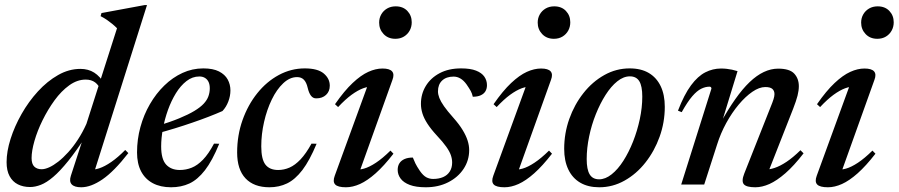

<svg xmlns="http://www.w3.org/2000/svg" viewBox="-20 -742 3614 772"><path d="M385.5 -377Q378 -399 362.8 -410.5Q347.5 -422 324.5 -422Q290.5 -422 258.5 -399Q226.5 -376 199.2 -338.5Q172 -301 151 -258.2Q130 -215.5 118.5 -175.2Q107 -135 107 -106.5Q107 -82.5 118 -72Q129 -61.5 147.5 -61.5Q160.5 -61.5 177.8 -69.2Q195 -77 214.5 -92.2Q234 -107.5 254.2 -129.8Q274.5 -152 293.2 -180.8Q312 -209.5 327.5 -244L450.5 -628.5Q441.5 -637.5 431.5 -645.8Q421.5 -654 410 -662Q398.5 -670 384.5 -677L388 -689.5L561 -721.5H571L355 -38L339.5 -60.5Q356.5 -58 378.8 -65.2Q401 -72.5 427.5 -90.8Q454 -109 483.5 -139L496 -126.5Q438.5 -52.5 392 -20.8Q345.5 11 306.5 11Q279 11 268.2 -0.8Q257.5 -12.5 265 -35.5L319 -201H329.5Q288 -136.5 254.5 -95Q221 -53.5 194.2 -30.8Q167.5 -8 144.5 1Q121.5 10 101 10Q73 10 51.8 -0.8Q30.5 -11.5 18.5 -33.8Q6.5 -56 6.5 -90Q6.5 -133 22.5 -183.5Q38.5 -234 66.8 -283.8Q95 -333.5 132.5 -374.5Q170 -415.5 213.5 -440.2Q257 -465 303.5 -465Q335 -465 358.8 -450Q382.5 -435 401 -403.5Z M781.5 -434.5Q753.5 -434.5 729.8 -416Q706 -397.5 687.2 -367Q668.5 -336.5 655.2 -299.5Q642 -262.5 635 -224.5Q628 -186.5 628 -153.5Q628 -102 648 -80.2Q668 -58.5 703 -58.5Q728 -58.5 751 -67.8Q774 -77 796.2 -100Q818.5 -123 840.5 -164.5L861.5 -164Q833.5 -95.5 804 -57.5Q774.5 -19.5 741.5 -4.2Q708.5 11 668 11Q625 11 594.2 -5.5Q563.5 -22 547.2 -53.2Q531 -84.5 531 -129Q531 -181.5 544.5 -231Q558 -280.5 582.8 -323.2Q607.5 -366 640.8 -398.2Q674 -430.5 713.8 -448.8Q753.5 -467 797.5 -467Q836.5 -467 860.5 -454.8Q884.5 -442.5 895.5 -422.5Q906.5 -402.5 906.5 -378.5Q906.5 -356 898 -333.8Q889.5 -311.5 874.5 -295.5Q849.5 -284.5 818.5 -272.5Q787.5 -260.5 753.2 -248.8Q719 -237 683.2 -226Q647.5 -215 612 -205.5L614 -236Q665 -251.5 701.2 -266.5Q737.5 -281.5 761.5 -296Q785.5 -310.5 799 -325Q812.5 -339.5 818 -355Q823.5 -370.5 823.5 -387Q823.5 -401.5 818.8 -412Q814 -422.5 804.5 -428.5Q795 -434.5 781.5 -434.5Z M1174.5 -432Q1145 -432 1118.8 -407.2Q1092.5 -382.5 1072.8 -341.8Q1053 -301 1041.8 -251.8Q1030.5 -202.5 1030.5 -153.5Q1030.5 -102 1047.2 -80.2Q1064 -58.5 1098.5 -58.5Q1122 -58.5 1144.2 -68.2Q1166.5 -78 1188.5 -101.2Q1210.5 -124.5 1232.5 -164.5L1253 -164Q1225 -96.5 1195.8 -58.2Q1166.5 -20 1134.2 -4.5Q1102 11 1063.5 11Q1001 11 967.2 -24.8Q933.5 -60.5 933.5 -129Q933.5 -198 955.2 -259.2Q977 -320.5 1014.5 -367.2Q1052 -414 1101.2 -440.5Q1150.5 -467 1205.5 -467Q1257.5 -467 1281.8 -446.5Q1306 -426 1306 -397.5Q1306 -374.5 1291 -360.5Q1276 -346.5 1252 -346.5Q1239 -346 1230.5 -357Q1222 -368 1217 -389.5Q1212 -411 1201.8 -421.5Q1191.5 -432 1174.5 -432Z M1326 -35.5 1463 -411 1480 -393Q1461.5 -395 1440 -387Q1418.5 -379 1393.5 -360.8Q1368.5 -342.5 1339.5 -311.5L1327 -323Q1364.5 -377 1397.8 -408.2Q1431 -439.5 1460.8 -453Q1490.5 -466.5 1518 -466.5Q1546.5 -466.5 1556.5 -455Q1566.5 -443.5 1558 -421L1421 -38.5L1404.5 -61Q1422 -58 1443.5 -64Q1465 -70 1491.8 -87.8Q1518.5 -105.5 1550 -136.5L1562 -124Q1524 -75 1490.5 -45.2Q1457 -15.5 1427.5 -2.2Q1398 11 1371 11Q1338.5 11 1327.8 -0.2Q1317 -11.5 1326 -35.5ZM1504.5 -651Q1504.5 -669.5 1513 -684.2Q1521.5 -699 1536.5 -707.8Q1551.5 -716.5 1571 -716.5Q1600.5 -716.5 1618 -698Q1635.5 -679.5 1635.5 -652.5Q1635.5 -634 1627.2 -619Q1619 -604 1604.2 -595Q1589.5 -586 1569.5 -586Q1540.5 -586 1522.5 -605Q1504.5 -624 1504.5 -651Z M1640 -108.5Q1644.5 -97 1650.2 -85Q1656 -73 1668.5 -54.5Q1681.5 -36 1694.2 -29.2Q1707 -22.5 1721.5 -22.5Q1744.5 -22.5 1761.8 -30Q1779 -37.5 1788.5 -52.5Q1798 -67.5 1798 -88.5Q1798 -103 1792.8 -118.2Q1787.5 -133.5 1774.2 -152.2Q1761 -171 1736.5 -197Q1712.5 -223 1698.5 -244.8Q1684.5 -266.5 1678.5 -286Q1672.5 -305.5 1672.5 -324.5Q1672.5 -364 1692 -396.2Q1711.5 -428.5 1747.8 -447.8Q1784 -467 1834 -467Q1871.5 -467 1894.2 -458Q1917 -449 1927.5 -433.8Q1938 -418.5 1938 -399.5Q1938 -385.5 1931.8 -375Q1925.5 -364.5 1912.8 -358.8Q1900 -353 1881 -353Q1878.5 -365.5 1872.8 -376Q1867 -386.5 1856 -402.5Q1844.5 -418.5 1831.5 -426.2Q1818.5 -434 1804 -434Q1774.5 -434 1757.8 -418.2Q1741 -402.5 1741 -374.5Q1741 -362.5 1746.5 -348.2Q1752 -334 1765.2 -315Q1778.5 -296 1802.5 -269Q1826.5 -242 1840.2 -219.2Q1854 -196.5 1860.2 -176.8Q1866.5 -157 1866.5 -138.5Q1866.5 -97 1844 -63Q1821.5 -29 1782 -9Q1742.5 11 1692 11Q1652.5 11 1627.5 1.5Q1602.5 -8 1590.8 -24Q1579 -40 1579 -59Q1579 -74.5 1586 -85.5Q1593 -96.5 1606.5 -102.5Q1620 -108.5 1640 -108.5Z M1963.5 -35.5 2100.5 -411 2117.5 -393Q2099 -395 2077.5 -387Q2056 -379 2031 -360.8Q2006 -342.5 1977 -311.5L1964.5 -323Q2002 -377 2035.2 -408.2Q2068.5 -439.5 2098.2 -453Q2128 -466.5 2155.5 -466.5Q2184 -466.5 2194 -455Q2204 -443.5 2195.5 -421L2058.5 -38.5L2042 -61Q2059.5 -58 2081 -64Q2102.5 -70 2129.2 -87.8Q2156 -105.5 2187.5 -136.5L2199.5 -124Q2161.5 -75 2128 -45.2Q2094.5 -15.5 2065 -2.2Q2035.5 11 2008.5 11Q1976 11 1965.2 -0.2Q1954.5 -11.5 1963.5 -35.5ZM2142 -651Q2142 -669.5 2150.5 -684.2Q2159 -699 2174 -707.8Q2189 -716.5 2208.5 -716.5Q2238 -716.5 2255.5 -698Q2273 -679.5 2273 -652.5Q2273 -634 2264.8 -619Q2256.5 -604 2241.8 -595Q2227 -586 2207 -586Q2178 -586 2160 -605Q2142 -624 2142 -651Z M2512 -467Q2557.5 -467 2588.8 -448.5Q2620 -430 2636.5 -395.5Q2653 -361 2653 -312.5Q2653 -250 2632.2 -192.2Q2611.5 -134.5 2575.2 -88.5Q2539 -42.5 2491.2 -15.8Q2443.5 11 2389.5 11Q2344.5 11 2313 -7.5Q2281.5 -26 2265 -60.8Q2248.5 -95.5 2248.5 -143.5Q2248.5 -206 2269 -263.8Q2289.5 -321.5 2325.8 -367.5Q2362 -413.5 2409.8 -440.2Q2457.5 -467 2512 -467ZM2389 -21Q2414 -21 2439.2 -41Q2464.5 -61 2486.5 -95.5Q2508.5 -130 2525.5 -173Q2542.5 -216 2552.5 -262.8Q2562.5 -309.5 2562.5 -353.5Q2562.5 -396 2550.5 -415.5Q2538.5 -435 2512.5 -435Q2487 -435 2462 -415Q2437 -395 2415 -360.5Q2393 -326 2375.8 -283Q2358.5 -240 2348.8 -193.2Q2339 -146.5 2339 -102.5Q2339 -60.5 2351 -40.8Q2363 -21 2389 -21Z M2721 -291 2706 -297Q2731 -362 2758.5 -399Q2786 -436 2816 -451.2Q2846 -466.5 2879 -466.5Q2891.5 -466.5 2902.2 -465.2Q2913 -464 2923.5 -461.8Q2934 -459.5 2945.5 -456L2880.5 -244L2876 -245.5Q2907 -301.5 2936.2 -343Q2965.5 -384.5 2994 -411.8Q3022.5 -439 3051.2 -452.5Q3080 -466 3109 -466Q3155 -466 3173.5 -446Q3192 -426 3192 -395.5Q3192 -378.5 3186.8 -357.5Q3181.5 -336.5 3169 -304.5L3064.5 -38.5L3054.5 -60.5Q3072.5 -59.5 3094.5 -66.8Q3116.5 -74 3142.8 -91.5Q3169 -109 3198.5 -138L3211 -125.5Q3172.5 -75.5 3138 -45.5Q3103.5 -15.5 3073.8 -2.2Q3044 11 3017 11Q2981 11 2970.8 -1.2Q2960.5 -13.5 2972.5 -44L3078 -310.5Q3086.5 -331 3090.2 -343Q3094 -355 3094 -363.5Q3094 -377 3085.5 -384.5Q3077 -392 3057 -392Q3033 -392 3005.2 -373Q2977.5 -354 2950.2 -321.5Q2923 -289 2900.2 -247.5Q2877.5 -206 2863.5 -161.5L2811.5 0H2719L2840.5 -385.5Q2840.5 -389 2838.8 -391.2Q2837 -393.5 2832.5 -393.5Q2816.5 -393.5 2799.5 -385.2Q2782.5 -377 2763.5 -355Q2744.5 -333 2721 -291Z M3264 -35.5 3401 -411 3418 -393Q3399.5 -395 3378 -387Q3356.5 -379 3331.5 -360.8Q3306.5 -342.5 3277.5 -311.5L3265 -323Q3302.5 -377 3335.8 -408.2Q3369 -439.5 3398.8 -453Q3428.5 -466.5 3456 -466.5Q3484.5 -466.5 3494.5 -455Q3504.5 -443.5 3496 -421L3359 -38.5L3342.5 -61Q3360 -58 3381.5 -64Q3403 -70 3429.8 -87.8Q3456.5 -105.5 3488 -136.5L3500 -124Q3462 -75 3428.5 -45.2Q3395 -15.5 3365.5 -2.2Q3336 11 3309 11Q3276.5 11 3265.8 -0.2Q3255 -11.5 3264 -35.5ZM3442.5 -651Q3442.5 -669.5 3451 -684.2Q3459.5 -699 3474.5 -707.8Q3489.5 -716.5 3509 -716.5Q3538.5 -716.5 3556 -698Q3573.5 -679.5 3573.5 -652.5Q3573.5 -634 3565.2 -619Q3557 -604 3542.2 -595Q3527.5 -586 3507.5 -586Q3478.5 -586 3460.5 -605Q3442.5 -624 3442.5 -651Z"/></svg>

Font: Newsreader 36pt Medium
Style: Italic
Weight: 500
Italic angle: -17°
Designer: Hugues Gentile
Foundry: Production Type
Version: Version 1.003